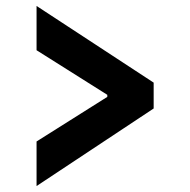

<svg xmlns="http://www.w3.org/2000/svg" viewBox="-20 -624 640 646"><path d="M103 2 497 -259V-346L103 -604V-455L341 -305V-298L103 -148Z"/></svg>

Font: IBM Plex Sans Thai Looped
Style: Bold
Weight: 700
Designer: Mike Abbink, Paul van der Laan, Pieter van Rosmalen, Ben Mitchell, Mark Frömberg
Foundry: Bold Monday
Version: Version 1.1